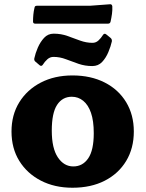

<svg xmlns="http://www.w3.org/2000/svg" viewBox="-20 -867 683 901"><path d="M320 14Q236 14 171.5 -19.5Q107 -53 70.5 -112Q34 -171 34 -250Q34 -328 70.5 -387Q107 -446 171.5 -479.5Q236 -513 320 -513Q406 -513 471 -480Q536 -447 572 -387.5Q608 -328 608 -250Q608 -171 572 -111.5Q536 -52 471.5 -19Q407 14 320 14ZM324 -86Q368 -86 394 -124Q420 -162 420 -242Q420 -300 407 -337.5Q394 -375 370.5 -394Q347 -413 317 -413Q273 -413 248 -375Q223 -337 223 -254Q223 -171 251.5 -128.5Q280 -86 324 -86ZM147 -577Q139 -583 141 -593Q146 -617 157.5 -643.5Q169 -670 187 -689.5Q205 -709 232 -709Q267 -709 297 -698Q327 -687 356 -676.5Q385 -666 414 -666Q430 -666 442 -677Q454 -688 464 -704Q470 -712 478 -706L499 -689Q506 -683 505 -673Q500 -650 488.5 -622.5Q477 -595 459 -576Q441 -557 413 -557Q379 -557 348.5 -567.5Q318 -578 289.5 -589Q261 -600 231 -600Q215 -600 202.5 -589Q190 -578 180 -562Q174 -555 167 -560ZM142 -831Q143 -840 153 -840H402L496 -847Q505 -848 507 -838Q508 -820 505.5 -802Q503 -784 499 -766Q497 -756 487 -756H145Q135 -756 135 -766Q135 -782 136.5 -798.5Q138 -815 142 -831Z"/></svg>

Font: Hahmlet ExtraBold
Style: Regular
Weight: 800
Designer: Minjoo Ham & Mark Frömberg
Foundry: hypertype
Version: Version 1.002